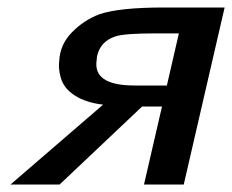

<svg xmlns="http://www.w3.org/2000/svg" viewBox="-20 -492 619 512"><path d="M8 0 255 -213Q210 -218 180 -237Q150 -256 142 -285Q135 -310 138 -330Q140 -373 171.5 -405.5Q203 -438 245 -454Q298 -472 416 -472H579L470 0H364L412 -208H359L139 0ZM239 -343Q238 -339 238 -333Q226 -264 339 -264H425L457 -403H396Q312 -403 288 -395Q248 -382 239 -343Z"/></svg>

Font: Coval
Style: Medium Italic
Weight: 500
Foundry: Context Ltd
Version: Version 001.000